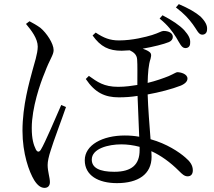

<svg xmlns="http://www.w3.org/2000/svg" viewBox="-20 -852 1040 931"><path d="M834 -671C851 -643 860 -620 877 -619C890 -618 902 -625 902 -643C904 -664 895 -681 873 -706C850 -730 816 -753 768 -778L754 -762C796 -728 816 -699 834 -671ZM915 -734C934 -709 942 -685 959 -684C973 -683 984 -692 984 -709C986 -728 976 -748 952 -772C927 -793 896 -811 847 -832L833 -816C875 -784 895 -761 915 -734ZM106 -736C132 -705 163 -665 163 -626C163 -592 146 -543 137 -509C123 -456 89 -341 89 -218C89 -107 121 -19 146 22C162 47 178 59 196 59C213 59 222 48 222 31C222 9 211 -20 211 -52C211 -69 216 -93 226 -123C238 -164 281 -277 300 -333L277 -343C254 -291 198 -158 178 -126C170 -113 161 -114 154 -127C143 -149 134 -178 134 -231C134 -329 175 -448 197 -500C221 -565 240 -585 240 -609C240 -641 206 -692 176 -717C158 -730 140 -740 123 -749ZM657 -140V-124C657 -55 620 -19 534 -19C463 -19 425 -38 425 -78C425 -132 506 -152 568 -152C597 -152 627 -148 657 -140ZM411 -484 396 -469C441 -402 489 -380 556 -380C587 -380 616 -382 647 -387L655 -189C633 -193 610 -195 585 -195C477 -195 391 -149 391 -75C391 -1 457 36 547 36C650 36 715 -7 715 -92L714 -119C760 -98 805 -66 849 -22C863 -8 874 3 890 3C907 3 915 -9 915 -26C915 -50 902 -69 878 -89C848 -115 789 -155 710 -177C705 -243 698 -328 696 -394C752 -404 814 -420 857 -437C880 -447 889 -459 889 -471C889 -494 855 -502 840 -502C834 -502 825 -495 798 -483C773 -473 737 -460 696 -450C697 -497 700 -538 710 -567C715 -586 714 -594 702 -602C693 -608 683 -612 672 -616C724 -625 775 -638 799 -648C811 -653 818 -662 818 -673C818 -692 798 -702 773 -702C763 -702 752 -693 717 -682C687 -673 623 -656 557 -656C513 -656 483 -668 444 -694L429 -680C468 -625 508 -606 570 -606L609 -608C626 -600 644 -588 645 -563C647 -539 646 -486 646 -440C621 -436 588 -431 553 -431C483 -431 452 -455 411 -484Z"/></svg>

Font: Harano Aji Mincho KR
Style: Regular
Weight: 400
Foundry: Masamichi Hosoda
Version: HaranoAjiMinchoKR-Regular version 20230610;ttx 4.39.4